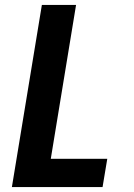

<svg xmlns="http://www.w3.org/2000/svg" viewBox="-20 -755 540 775"><path d="M28 0 149 -735H287L185 -114H413L394 0Z"/></svg>

Font: Iosevka Term Curly Heavy
Style: Italic
Weight: 900
Italic angle: -9°
Designer: Belleve Invis
Foundry: Belleve Invis
Version: Version 32.3.0